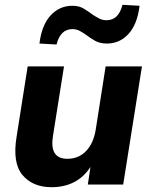

<svg xmlns="http://www.w3.org/2000/svg" viewBox="-20 -767 630 798"><path d="M194 11Q116 11 73.5 -39.5Q31 -90 49 -199L95 -491H246L200 -201Q185 -107 260 -107Q307 -107 338 -139.5Q369 -172 378 -229L419 -491H570L492 0H345L356 -73Q301 11 194 11ZM215 -582 144 -586Q153 -662 190 -702.5Q227 -743 281 -743Q309 -743 328.5 -731Q348 -719 365 -706Q379 -697 392.5 -690Q406 -683 423 -683Q473 -683 489 -747L560 -743Q551 -667 514.5 -626.5Q478 -586 424 -586Q395 -586 375 -597.5Q355 -609 338 -622Q324 -632 310.5 -639Q297 -646 281 -646Q231 -646 215 -582Z"/></svg>

Font: Nunito Sans ExtraBold
Style: Italic
Weight: 800
Italic angle: -9°
Designer: Vernon Adams
Foundry: Vernon Adams
Version: Version 3.006; ttfautohint (v1.8.3)